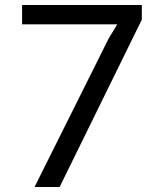

<svg xmlns="http://www.w3.org/2000/svg" viewBox="-20 -753 636 773"><path d="M69 -733V-655H452L418 -599L119 0H220L551 -674V-733Z"/></svg>

Font: Spoqa Han Sans Neo Regular
Style: Regular
Weight: 400
Designer: [Spoqa Han Sans Neo] Dong-huui Kim  Younghwa Kang  Yujin Lee  [Noto Sans] Ryoko NISHIZUKA  (kana & ideographs); Paul D. 
Foundry: Spoqa (http://www.spoqa-han-sans.com)
Version: Version 1.000